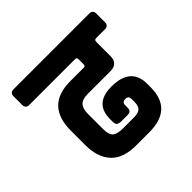

<svg xmlns="http://www.w3.org/2000/svg" viewBox="-150 -777 899 899"><g transform="rotate(-45 300.0 -327.0)"><path d="M356 -31H268Q184 -31 143 -75.5Q102 -120 102 -200V-296Q102 -462 264 -462H354Q364 -462 364 -475V-506Q364 -519 354 -519H50Q26 -519 26 -543V-600Q26 -623 50 -623H550Q574 -623 574 -600V-543Q574 -519 550 -519H492Q480 -519 480 -505V-412Q480 -387 467 -374.5Q454 -362 430 -362H278Q244 -362 229 -346Q214 -330 214 -294V-193Q214 -158 229 -144.5Q244 -131 282 -131H354Q384 -131 396 -142.5Q408 -154 408 -181V-200Q408 -221 387 -221Q366 -221 366 -200V-184Q366 -160 342 -160H304Q284 -160 277 -166Q270 -172 270 -187V-205Q270 -308 382 -308Q510 -308 510 -198V-176Q510 -31 356 -31Z"/></g></svg>

Font: RajdhaniMono
Style: Bold
Weight: 700
Monospace: yes
Designer: Satya Rajpurohit, Jyotish Sonowal
Foundry: Indian Type Foundry
Version: Version 1.201;PS 1.0;hotconv 1.0.78;makeotf.lib2.5.61930; tt